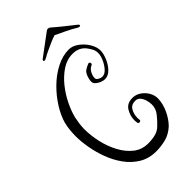

<svg xmlns="http://www.w3.org/2000/svg" viewBox="-259 -904 1003 1003"><g transform="rotate(-45 242.5 -402.0)"><path d="M262 25Q208 25 167.5 0.5Q127 -24 98.5 -63.5Q70 -103 52.5 -150Q35 -197 27 -243.5Q19 -290 19 -327Q19 -347 21 -370.5Q23 -394 29 -418Q40 -459 68 -504Q96 -549 135.5 -588Q175 -627 221.5 -651Q268 -675 314 -675Q341 -675 367.5 -655.5Q394 -636 411 -608Q428 -580 428 -553Q428 -533 416.5 -504Q405 -475 384.5 -453Q364 -431 338 -431Q327 -431 313 -436.5Q299 -442 288.5 -451.5Q278 -461 278 -473Q278 -483 282.5 -499.5Q287 -516 297 -529Q300 -533 311.5 -539.5Q323 -546 333 -550Q334 -550 334.5 -550.5Q335 -551 336 -551Q346 -551 346 -540Q346 -535 340 -532H339Q323 -525 313.5 -507.5Q304 -490 304 -473Q304 -463 316 -456.5Q328 -450 338 -450Q356 -450 372 -467.5Q388 -485 399 -509Q410 -533 410 -553Q410 -570 402.5 -584.5Q395 -599 384 -613Q358 -645 312 -645Q270 -645 233 -620.5Q196 -596 166 -558.5Q136 -521 116 -479.5Q96 -438 87 -403Q83 -384 80 -363.5Q77 -343 77 -323Q77 -275 88.5 -224.5Q100 -174 123.5 -130.5Q147 -87 181 -60.5Q215 -34 260 -34Q291 -34 315.5 -40.5Q340 -47 358 -65Q378 -84 398 -109Q418 -134 418 -164Q418 -180 413 -197.5Q408 -215 397.5 -227.5Q387 -240 370 -240Q340 -240 327.5 -217.5Q315 -195 315 -171Q315 -167 315 -163Q315 -159 316 -155V-153Q316 -144 306 -144Q298 -144 297 -151Q296 -156 295.5 -161Q295 -166 295 -171Q295 -203 312.5 -232Q330 -261 370 -261Q395 -261 416 -247Q437 -233 450 -211Q463 -189 463 -165Q462 -125 443.5 -86Q425 -47 399 -21Q368 7 332.5 16Q297 25 262 25ZM438 -719Q434 -719 428 -722Q406 -736 372 -752.5Q338 -769 314 -780Q298 -775 276 -765.5Q254 -756 232 -745.5Q210 -735 195 -726Q189 -723 185 -723Q178 -723 178 -728Q178 -733 184 -737L301 -824Q306 -829 314 -829Q320 -829 327 -824Q352 -802 384 -776.5Q416 -751 439 -733Q445 -729 445 -724Q445 -719 438 -719Z"/></g></svg>

Font: Ruge Boogie
Style: Regular
Weight: 400
Designer: Robert E. Leuschke
Foundry: Robert E. Leuschke
Version: Version 1.010; ttfautohint (v1.8.3)